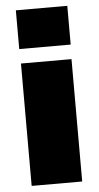

<svg xmlns="http://www.w3.org/2000/svg" viewBox="-55 -809 433 844"><g transform="rotate(-5 161.5 -387.5)"><path d="M273 -540V0H50V-540ZM275 -775V-604H48V-775Z"/></g></svg>

Font: Pathway Extreme Condensed Black
Style: Regular
Weight: 900
Width: 3
Version: Version 1.001;gftools[0.9.26]